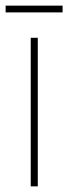

<svg xmlns="http://www.w3.org/2000/svg" viewBox="-38 -661 242 681"><path d="M96 0H71V-527H96ZM184 -641V-617H-18V-641Z"/></svg>

Font: Noto Sans Telugu ExtraCondensed Thin
Style: Regular
Weight: 100
Width: 2
Designer: Jelle Bosma - Monotype Design Team
Foundry: Monotype Imaging Inc.
Version: Version 2.005; ttfautohint (v1.8.4.7-5d5b)